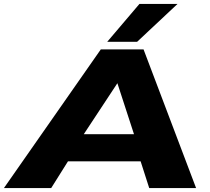

<svg xmlns="http://www.w3.org/2000/svg" viewBox="-58 -963 1073 983"><path d="M-38 0 458 -710H677L946 0H706L662 -137H290L204 0ZM371 -276H628L543 -537ZM491 -749 656 -943H851L644 -749Z"/></svg>

Font: Georama ExtraExtended
Style: Bold Italic
Weight: 700
Width: 8
Italic angle: -9°
Designer: Jean-Baptiste Levee
Foundry: Production Type
Version: Version 1.000